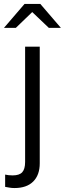

<svg xmlns="http://www.w3.org/2000/svg" viewBox="-64 -737 328 971"><path d="M9 214Q-4 214 -15.5 212Q-27 210 -38 208V146Q-21 150 0 150Q34 150 48.5 134Q63 118 63 82V-501H137V89Q137 148 104 181Q71 214 9 214ZM183 -596 99 -676 16 -596H-44L60 -717H140L244 -596Z"/></svg>

Font: Red Hat Display
Style: Regular
Weight: 300
Designer: Pentagram, MCKL
Foundry: Pentagram, MCKL
Version: Version 1.023